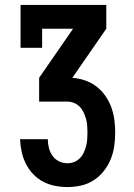

<svg xmlns="http://www.w3.org/2000/svg" viewBox="-20 -550 540 775"><path d="M252 205Q227 205 201.5 200Q176 195 153.5 183Q131 171 113.5 152.5Q96 134 84.5 111Q73 88 67.5 63Q62 38 61 12H173Q173 30 177.5 47.5Q182 65 192 79Q202 93 218 101Q234 109 252 109Q266 109 279 104Q292 99 302 89Q312 79 318 66Q324 53 327.5 40Q331 27 332 13Q333 -1 333 -15Q333 -29 332 -43Q331 -57 327 -71Q323 -85 317 -97.5Q311 -110 301 -120Q291 -130 277.5 -135Q264 -140 250 -140H138V-236L275 -434H150V-357H63V-530H409V-434L272 -236Q298 -234 323 -225.5Q348 -217 369 -201Q390 -185 405 -163.5Q420 -142 429 -117.5Q438 -93 441.5 -67Q445 -41 445 -15Q445 13 441 40.5Q437 68 426.5 93.5Q416 119 398.5 141Q381 163 357.5 178Q334 193 307 199Q280 205 252 205Z"/></svg>

Font: Iosevka Slab
Style: Bold
Weight: 700
Monospace: yes
Designer: Belleve Invis
Foundry: Belleve Invis
Version: Version 11.1.1; ttfautohint (v1.8.3)